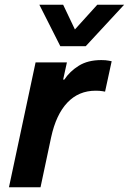

<svg xmlns="http://www.w3.org/2000/svg" viewBox="-20 -795 547 815"><path d="M236 -599 147 -775H248L298 -670L393 -775H507L344 -599ZM18 0 131 -530H264L248 -457H253Q276 -492 314.5 -516Q353 -540 410 -540Q429 -540 441.5 -537.5Q454 -535 454 -535L426 -406Q426 -406 414.5 -408Q403 -410 386 -410Q314 -410 266 -359.5Q218 -309 197 -212L152 0Z"/></svg>

Font: Be Vietnam Pro SemiBold
Style: Italic
Weight: 600
Italic angle: -12°
Designer: Lam Bao, Tony Le, Vietanh Nguyen
Foundry: Yellow Type Foundry
Version: Version 1.002; ttfautohint (v1.8.3)